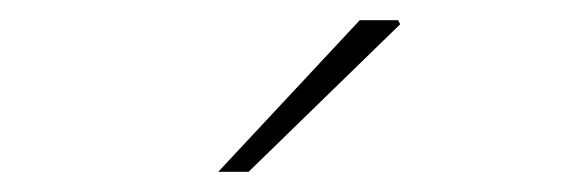

<svg xmlns="http://www.w3.org/2000/svg" viewBox="-20 -740 572 190"><path d="M196 -570 336 -720H374L376 -716L226 -570Z"/></svg>

Font: Source Sans 3 VF
Style: Regular
Weight: 200
Designer: Paul D. Hunt
Foundry: Adobe
Version: Version 3.046;hotconv 1.0.118;makeotfexe 2.5.65603